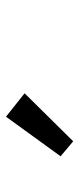

<svg xmlns="http://www.w3.org/2000/svg" viewBox="168 -1002 264 640"><g transform="rotate(-90 300.0 -682.0)"><path d="M149 -570 99 -612 231 -794 309 -732Z"/></g></svg>

Font: Wittgenstein SemiBold
Style: Regular
Weight: 600
Designer: Jörg Drees
Foundry: Jörg Drees
Version: Version 1.500